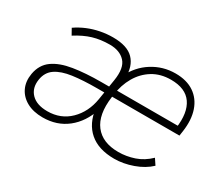

<svg xmlns="http://www.w3.org/2000/svg" viewBox="-97 -723 1083 947"><g transform="rotate(30 445.0 -250.0)"><path d="M210 8Q157 8 119.5 -12.5Q82 -33 65 -69Q48 -105 56 -151Q66 -207 107 -236.5Q148 -266 216.5 -277Q285 -288 375 -288H427L422 -251H372Q292 -251 234 -243Q176 -235 142 -212Q108 -189 101 -144Q93 -93 123.5 -61.5Q154 -30 215 -30Q291 -30 342 -80Q393 -130 406 -209L425 -328Q437 -403 406.5 -436Q376 -469 319 -469Q267 -469 223.5 -456Q180 -443 133 -413L114 -447Q143 -467 175.5 -480.5Q208 -494 243.5 -501Q279 -508 315 -508Q396 -508 432.5 -470.5Q469 -433 467 -366H449Q481 -433 540.5 -470.5Q600 -508 671 -508Q735 -508 777 -479.5Q819 -451 836.5 -399.5Q854 -348 844 -279L840 -252H441L447 -290H824L807 -277Q820 -369 785 -419.5Q750 -470 667 -470Q608 -470 564 -443Q520 -416 493 -369.5Q466 -323 458 -263L456 -248Q442 -143 485 -87Q528 -31 619 -31Q664 -31 708.5 -46Q753 -61 790 -97L812 -64Q776 -30 722.5 -11Q669 8 618 8Q528 8 476.5 -36.5Q425 -81 415 -163H432Q406 -83 348.5 -37.5Q291 8 210 8Z"/></g></svg>

Font: Mulish ExtraLight ExtraLight
Style: Italic
Weight: 250
Italic angle: -9°
Version: Version 3.603